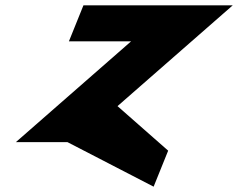

<svg xmlns="http://www.w3.org/2000/svg" viewBox="-20 -533 893 720"><path d="M610.6 32 420.7 -135 852.8 -513H292.9L238.4 -378H471.6L39.5 0H233L556.1 167Z"/></svg>

Font: Hussar
Style: BdWideOblFour
Weight: 700
Foundry: Cannot Into Space Fonts
Version: Version 2.00